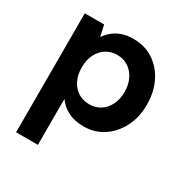

<svg xmlns="http://www.w3.org/2000/svg" viewBox="-171 -669 995 1030"><g transform="rotate(30 326.5 -154.5)"><path d="M68 220V-517H188L203 -448Q218 -470 240 -488.5Q262 -507 292.5 -518Q323 -529 363 -529Q435 -529 488.5 -493.5Q542 -458 572 -397Q602 -336 602 -257Q602 -180 570.5 -119Q539 -58 486 -23Q433 12 366 12Q309 12 268.5 -8.5Q228 -29 203 -65V220ZM332 -106Q370 -106 399.5 -124.5Q429 -143 446.5 -177.5Q464 -212 464 -258Q464 -304 446.5 -338.5Q429 -373 399.5 -392Q370 -411 332 -411Q293 -411 263 -392Q233 -373 216 -338.5Q199 -304 199 -259Q199 -212 216 -177.5Q233 -143 263 -124.5Q293 -106 332 -106Z"/></g></svg>

Font: DM Sans 11pt
Style: Bold
Weight: 700
Version: Version 4.004;gftools[0.9.30]